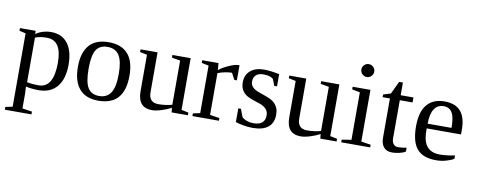

<svg xmlns="http://www.w3.org/2000/svg" viewBox="-71 -1002 3864 1554"><g transform="rotate(10 1861.0 -224.5)"><path d="M74.2 -424.8 22 -437V-459H150.9L151.9 -432.1Q172.4 -449.7 206.8 -460.4Q241.2 -471.2 276.9 -471.2Q364.7 -471.2 412.8 -410.2Q460.9 -349.1 460.9 -234.9Q460.9 -118.2 408.4 -54.2Q356 9.8 256.8 9.8Q201.7 9.8 151.9 -1Q154.8 34.2 154.8 54.2V178.2L234.9 189.9V212.9H16.1V189.9L74.2 178.2ZM373 -234.9Q373 -328.6 342.5 -374.3Q312 -419.9 250 -419.9Q192.9 -419.9 154.8 -403.8V-37.1Q198.2 -28.8 250 -28.8Q373 -28.8 373 -234.9Z M961.9 -231.9Q961.9 9.8 747.1 9.8Q643.6 9.8 590.8 -52.2Q538.1 -114.3 538.1 -231.9Q538.1 -348.1 590.8 -409.7Q643.6 -471.2 751 -471.2Q855.5 -471.2 908.7 -410.9Q961.9 -350.6 961.9 -231.9ZM874 -231.9Q874 -337.4 843.3 -384.8Q812.5 -432.1 747.1 -432.1Q683.1 -432.1 654.5 -386.7Q626 -341.3 626 -231.9Q626 -121.1 655 -75Q684.1 -28.8 747.1 -28.8Q811.5 -28.8 842.8 -76.7Q874 -124.5 874 -231.9Z M1152.8 -130.9Q1152.8 -46.9 1231 -46.9Q1291.5 -46.9 1344.2 -62V-424.8L1274.9 -437V-459H1424.8V-34.2L1482.9 -22V0H1349.1L1345.2 -37.1Q1310.5 -18.1 1265.1 -4.2Q1219.7 9.8 1189 9.8Q1071.8 9.8 1071.8 -125V-424.8L1013.2 -437V-459H1152.8Z M1824.2 -471.2V-347.2H1803.2L1774.9 -400.9Q1750.5 -400.9 1717 -394.3Q1683.6 -387.7 1659.2 -377V-34.2L1737.8 -22V0H1520V-22L1578.1 -34.2V-424.8L1520 -437V-459H1653.8L1658.2 -401.9Q1687.5 -426.3 1737.5 -448.7Q1787.6 -471.2 1816.9 -471.2Z M2186 -128.9Q2186 -60.5 2142.8 -25.4Q2099.6 9.8 2015.1 9.8Q1981 9.8 1939.7 2.7Q1898.4 -4.4 1875 -13.2V-126H1897L1920.9 -62Q1957.5 -28.8 2016.1 -28.8Q2110.8 -28.8 2110.8 -109.9Q2110.8 -169.4 2036.1 -194.8L1992.7 -209Q1943.4 -225.1 1920.9 -241.7Q1898.4 -258.3 1886.2 -282.5Q1874 -306.6 1874 -340.8Q1874 -401.4 1915.3 -436.3Q1956.5 -471.2 2026.9 -471.2Q2077.1 -471.2 2152.8 -456.1V-356H2129.9L2109.4 -409.2Q2083.5 -432.1 2027.8 -432.1Q1988.3 -432.1 1967.5 -412.6Q1946.8 -393.1 1946.8 -359.9Q1946.8 -332 1965.6 -313Q1984.4 -293.9 2022.5 -281.2Q2094.2 -256.8 2116.2 -245.6Q2138.2 -234.4 2153.6 -218Q2168.9 -201.7 2177.5 -180.7Q2186 -159.7 2186 -128.9Z M2375 -130.9Q2375 -46.9 2453.1 -46.9Q2513.7 -46.9 2566.4 -62V-424.8L2497.1 -437V-459H2647V-34.2L2705.1 -22V0H2571.3L2567.4 -37.1Q2532.7 -18.1 2487.3 -4.2Q2441.9 9.8 2411.1 9.8Q2293.9 9.8 2293.9 -125V-424.8L2235.4 -437V-459H2375Z M2907.2 -608.9Q2907.2 -587.4 2891.6 -571.8Q2876 -556.2 2854 -556.2Q2832.5 -556.2 2816.9 -571.8Q2801.3 -587.4 2801.3 -608.9Q2801.3 -630.9 2816.9 -646.5Q2832.5 -662.1 2854 -662.1Q2876 -662.1 2891.6 -646.5Q2907.2 -630.9 2907.2 -608.9ZM2902.3 -34.2 2981 -22V0H2743.2V-22L2821.3 -34.2V-424.8L2756.3 -437V-459H2902.3Z M3163.1 9.8Q3116.2 9.8 3093 -18.1Q3069.8 -45.9 3069.8 -96.2V-418H3009.8V-439.9L3070.8 -459L3120.1 -563H3150.9V-459H3255.9V-418H3150.9V-105Q3150.9 -73.2 3165.3 -57.1Q3179.7 -41 3203.1 -41Q3231.4 -41 3272 -48.8V-17.1Q3254.9 -5.4 3222.7 2.2Q3190.4 9.8 3163.1 9.8Z M3404.8 -231V-222.2Q3404.8 -154.8 3419.7 -117.4Q3434.6 -80.1 3465.6 -60.5Q3496.6 -41 3546.9 -41Q3573.2 -41 3609.4 -45.4Q3645.5 -49.8 3668.9 -55.2V-27.8Q3645.5 -12.7 3605.2 -1.5Q3564.9 9.8 3522.9 9.8Q3416 9.8 3366.5 -47.9Q3316.9 -105.5 3316.9 -232.9Q3316.9 -353 3367.2 -412.1Q3417.5 -471.2 3510.7 -471.2Q3687 -471.2 3687 -271V-231ZM3510.7 -432.1Q3460 -432.1 3432.9 -391.1Q3405.8 -350.1 3405.8 -270H3602.1Q3602.1 -357.4 3579.6 -394.8Q3557.1 -432.1 3510.7 -432.1Z"/></g></svg>

Font: Times New Roman
Style: Regular
Weight: 400
Designer: Steve Matteson
Foundry: Ascender Corporation
Version: Version 2.00.3